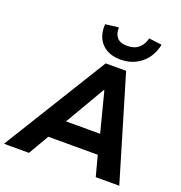

<svg xmlns="http://www.w3.org/2000/svg" viewBox="-198 -1089 1154 1227"><g transform="rotate(20 379.0 -475.0)"><path d="M-35 0 400 -705H539L749 0H589L538 -192L591 -139H177L246 -191L135 0ZM446 -540 270 -238 250 -270H560L529 -237L451 -540ZM479 -760Q424 -760 385 -782Q346 -804 326.5 -844Q307 -884 311 -939L401 -950Q399 -907 420.5 -882Q442 -857 491 -857Q539 -857 568 -882.5Q597 -908 607 -950L695 -939Q678 -856 619.5 -808Q561 -760 479 -760Z"/></g></svg>

Font: Nunito Sans 8pt ExtraBold
Style: Italic
Weight: 800
Italic angle: -9°
Version: Version 3.101;gftools[0.9.27]